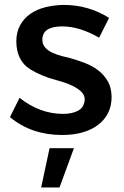

<svg xmlns="http://www.w3.org/2000/svg" viewBox="-20 -558 516 800"><path d="M239 4.5Q111 4.5 21.5 -70L61.5 -150.5Q146 -83.5 242.5 -83.5Q281 -83.5 306 -97.2Q331 -111 333 -143Q333 -159 323 -171Q297 -202.5 213.5 -224.5Q152.5 -240.5 105.5 -269.5Q48.5 -305.5 48 -385.5Q48 -424.5 64 -453.2Q80 -482 107.2 -500.8Q134.5 -519.5 170.5 -528.2Q206.5 -537 245.5 -537.5Q348.5 -537.5 434.5 -483.5L393 -401Q311 -448 239.5 -448Q156.5 -448 156.5 -392.5Q156.5 -365.5 182.2 -347.5Q208 -329.5 266.5 -317.5Q299.5 -308.5 331.2 -296.5Q363 -284.5 388 -265.8Q413 -247 428.8 -220Q444.5 -193 445 -154Q445 -116.5 430.2 -87.2Q415.5 -58 388.5 -37.5Q361.5 -17 323.5 -6.2Q285.5 4.5 239 4.5ZM228 223H151.5L186.5 59.5H288Z"/></svg>

Font: Argentum Novus Medium
Style: Regular
Weight: 500
Designer: Julieta Ulanovsky (font) & Cristiano Sobral (main changes)
Foundry: Julieta Ulanovsky (font) & Cristiano Sobral (main changes)
Version: Version 3.00;November 27, 2020;FontCreator 13.0.0.2655 64-bi